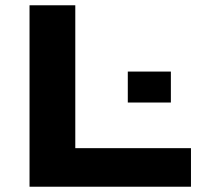

<svg xmlns="http://www.w3.org/2000/svg" viewBox="-20 -707 770 727"><path d="M91.8 0V-687H265.1V-146H703.1V0ZM463.9 -318.8V-436H627V-318.8Z"/></svg>

Font: Archivo Expanded
Style: Bold
Weight: 700
Width: 7
Designer: Hector Gatti
Foundry: Omnibus-Type
Version: Version 2.001